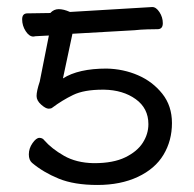

<svg xmlns="http://www.w3.org/2000/svg" viewBox="-20 -507 552 546"><path d="M71 -44Q62 -52 62 -68Q62 -85 72.5 -100Q83 -115 92 -115Q101 -115 106 -108Q127 -84 162 -64Q197 -44 246 -43H248Q302 -43 336 -59.5Q370 -76 386 -101Q402 -126 402 -154Q402 -199 366 -225Q330 -251 276 -252H272Q219 -252 188 -237Q157 -222 129 -201Q126 -198 118 -198Q110 -198 97 -209.5Q84 -221 84 -234Q84 -248 93 -275L119 -406L81 -404L75 -403Q63 -403 53 -418.5Q43 -434 43 -452Q43 -469 58 -469L123 -470Q133 -481 147 -481Q161 -481 179 -473L413 -487Q424 -487 433.5 -472.5Q443 -458 443 -441Q443 -424 428 -424Q418 -424 399 -423.5Q380 -423 362 -421L186 -411L159 -284Q203 -312 283 -312Q331 -311 372.5 -293Q414 -275 441.5 -240.5Q469 -206 469 -157Q469 -107 445 -67Q421 -27 372 -4Q323 19 257 19Q191 19 147 1Q103 -17 71 -44Z"/></svg>

Font: Fusion Kai T
Style: Regular
Weight: 400
Designer: Fontworks Inc.
Version: Version 24.134;May 13, 2024